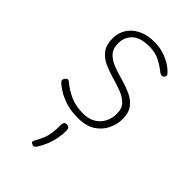

<svg xmlns="http://www.w3.org/2000/svg" viewBox="-239 -601 956 956"><g transform="rotate(45 239.5 -122.5)"><path d="M251 19Q203 19 166 7Q129 -5 104 -21Q79 -37 68 -49Q61 -57 63 -62.5Q65 -68 70 -75Q76 -82 82.5 -82Q89 -82 96 -75Q125 -50 164 -32.5Q203 -15 255 -15Q293 -15 319.5 -30.5Q346 -46 360.5 -73Q375 -100 375 -133Q375 -171 354.5 -191.5Q334 -212 302 -224Q270 -236 234.5 -246Q199 -256 167 -270.5Q135 -285 114.5 -311.5Q94 -338 94 -384Q94 -422 113 -452.5Q132 -483 168 -501Q204 -519 254 -519Q290 -519 321 -509Q352 -499 375.5 -483.5Q399 -468 413 -451Q418 -445 416 -439.5Q414 -434 409 -429Q405 -425 398 -425.5Q391 -426 385 -430Q351 -457 321.5 -471Q292 -485 251 -485Q190 -485 160.5 -457.5Q131 -430 131 -386Q131 -348 151.5 -326.5Q172 -305 204 -293Q236 -281 272.5 -271Q309 -261 341 -246.5Q373 -232 393.5 -206Q414 -180 414 -134Q414 -98 397 -62.5Q380 -27 344.5 -4Q309 19 251 19ZM186 272Q176 268 175.5 262.5Q175 257 182 245Q195 222 202.5 203.5Q210 185 213.5 161.5Q217 138 217 101Q217 93 221 86.5Q225 80 236 80Q247 80 252 86.5Q257 93 257 101Q257 129 252 157Q247 185 236.5 211Q226 237 211 261Q206 268 200.5 272Q195 276 186 272Z"/></g></svg>

Font: Playwrite BR Thin
Style: Regular
Weight: 250
Version: Version 1.003